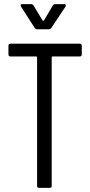

<svg xmlns="http://www.w3.org/2000/svg" viewBox="-20 -912 437 932"><path d="M160 -10V-634Q160 -638 156 -638H31Q21 -638 21 -648V-690Q21 -700 31 -700H367Q377 -700 377 -690V-648Q377 -638 367 -638H235Q231 -638 231 -634V-10Q231 0 221 0H170Q160 0 160 -10ZM80 -886Q80 -892 88 -892H131Q138 -892 143 -885L187 -812Q188 -811 190 -811Q192 -811 193 -812L236 -885Q241 -892 248 -892H291Q297 -892 299 -888.5Q301 -885 298 -880L229 -776Q225 -770 217 -770H160Q153 -770 148 -777L82 -880Q80 -884 80 -886Z"/></svg>

Font: Barlow Condensed
Style: Regular
Weight: 400
Width: 3
Designer: Jeremy Tribby
Foundry: Tribby Type
Version: Version 1.500